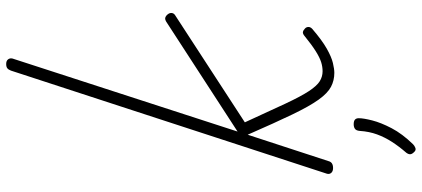

<svg xmlns="http://www.w3.org/2000/svg" viewBox="-382 -672 1330 605"><g transform="rotate(-90 282.5 -370.0)"><path d="M55 15Q45 15 40 9.5Q35 4 37 -4L362 -1000Q365 -1008 369.5 -1011.5Q374 -1015 383 -1015Q393 -1015 397.5 -1009Q402 -1003 400 -995L170 -286L512 -508Q523 -516 529.5 -513.5Q536 -511 540 -505Q544 -500 543.5 -493.5Q543 -487 537 -483L199 -263Q235 -184 258 -135Q281 -86 297.5 -61Q314 -36 328.5 -27Q343 -18 360 -18Q374 -18 388.5 -22.5Q403 -27 423 -39.5Q443 -52 470 -74Q478 -81 483.5 -80Q489 -79 494 -74Q499 -70 499.5 -63.5Q500 -57 494 -51Q458 -20 431.5 -5Q405 10 386 14.5Q367 19 355 19Q331 19 311 8.5Q291 -2 270.5 -30.5Q250 -59 224 -113Q198 -167 160 -254L77 0Q75 8 69.5 11.5Q64 15 55 15ZM105 270Q99 264 98.5 258.5Q98 253 103 246Q123 223 137.5 200.5Q152 178 161 153.5Q170 129 172 99Q173 88 178.5 84Q184 80 193 80Q203 80 207.5 84Q212 88 212 96Q212 111 205 138.5Q198 166 180.5 199.5Q163 233 130 267Q125 272 118 274.5Q111 277 105 270Z"/></g></svg>

Font: Playwrite RO Thin
Style: Regular
Weight: 250
Version: Version 1.002